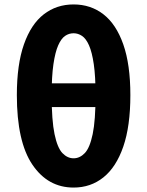

<svg xmlns="http://www.w3.org/2000/svg" viewBox="-20 -832 664 866"><path d="M312 14Q196 14 126 -89.5Q56 -193 56 -403Q56 -541 88 -632Q120 -723 177.5 -767.5Q235 -812 312 -812Q389 -812 446.5 -767.5Q504 -723 536 -632Q568 -541 568 -403Q568 -263 536 -170.5Q504 -78 446.5 -32Q389 14 312 14ZM312 -118Q340 -118 362.5 -141.5Q385 -165 398 -227Q411 -289 411 -403Q411 -488 403 -542.5Q395 -597 381.5 -627.5Q368 -658 350 -670Q332 -682 312 -682Q291 -682 273.5 -670Q256 -658 242.5 -627.5Q229 -597 221 -542.5Q213 -488 213 -403Q213 -289 226 -227Q239 -165 261.5 -141.5Q284 -118 312 -118ZM143 -349V-456H481V-349Z"/></svg>

Font: Noto Sans SC ExtraBold
Style: Regular
Weight: 800
Designer: Ryoko NISHIZUKA 西塚涼子 (kana, bopomofo & ideographs); Paul D. Hunt (Latin, Greek & Cyrillic); Sandoll Communications 산돌커뮤니
Foundry: Adobe
Version: Version 2.004-H2;hotconv 1.0.118;makeotfexe 2.5.65603